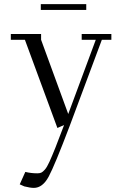

<svg xmlns="http://www.w3.org/2000/svg" viewBox="-20 -603 599 926"><path d="M32.2 -411.1V-439H178.2V-411.1L309.1 -53.2L441.9 -411.1H374V-439H517.1V-411.1H471.2L315.9 4.9Q244.1 194.3 214.8 248.8Q185.5 303.2 143.1 303.2Q126 303.2 97.2 295.9L75.2 286.1L102.1 226.1Q129.9 232.9 160.2 232.9Q171.9 232.9 179.2 229.5Q186.5 226.1 196.5 214.8Q206.5 203.6 218.5 177.2Q230.5 150.9 247.1 109.4Q263.7 67.9 289.1 0L256.8 14.2L100.1 -411.1ZM176.8 -555.2V-583H396V-555.2Z"/></svg>

Font: Dehuti Alt
Style: Book
Weight: 400
Version: Version 1.2